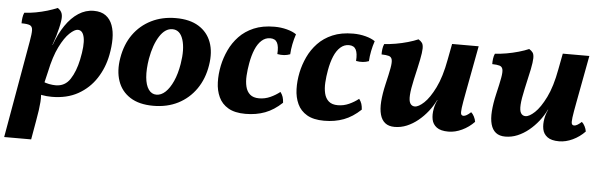

<svg xmlns="http://www.w3.org/2000/svg" viewBox="-49 -623 3204 1023"><g transform="rotate(5 1553.5 -111.5)"><path d="M-1.7 244 89.7 -275.4Q97.1 -316.7 96.6 -336.2Q96.1 -355.6 82.9 -361.7Q69.6 -367.7 37.6 -367.7Q37.6 -382.4 39.7 -397.6Q41.7 -412.8 47.3 -425Q76.4 -426.5 107.8 -432.2Q139.3 -438 169.2 -446.9Q199.1 -455.9 223 -466Q240.1 -454.8 245.6 -438.8Q251.1 -422.7 246.6 -396.3Q244.2 -379.4 239.1 -358.3Q234.1 -337.3 227.9 -316.2Q221.6 -295.1 215.2 -278.2L204.2 -245L170.5 -23.4Q177.1 2.6 174.5 41Q171.9 79.4 160.3 143.2L142.6 244ZM135.7 -8.1 179.3 -68.4Q192.2 -62 211.7 -58.2Q231.3 -54.5 247.1 -54.5Q297.1 -54.5 324.5 -96.3Q351.9 -138 365.4 -202.1Q381.8 -279.8 374.3 -319.6Q366.9 -359.3 339.5 -359.3Q322.5 -359.3 296.2 -334.6Q269.9 -309.9 243.9 -257.7Q217.9 -205.5 200.5 -122.5L181.5 -42.5L143.9 -49.5L192.6 -267.2H212.9Q234.5 -327.6 265.2 -372.8Q295.9 -417.9 334.1 -442.7Q372.3 -467.5 415.9 -467.5Q455.5 -467.5 480 -449.5Q504.5 -431.5 516.1 -399.7Q527.7 -368 527.7 -327.2Q527.7 -286.4 518.8 -240.8Q505.3 -171.1 468.4 -114.5Q431.5 -57.9 372.4 -24.7Q313.2 8.5 232 8.5Q204 8.5 178.8 3.7Q153.5 -1 135.7 -8.1Z M774.5 9Q698.9 9 650.9 -21.7Q603 -52.4 584.5 -106.4Q566 -160.4 578 -230Q590.4 -303.6 628 -356.4Q665.7 -409.1 723.7 -438Q781.8 -467 855.4 -467Q929.5 -467 977.2 -437.5Q1024.9 -408 1044.4 -355.5Q1063.9 -302.9 1052.4 -232.3Q1040.9 -159.2 1003.1 -104.7Q965.2 -50.3 907.2 -20.6Q849.1 9 774.5 9ZM786.5 -51.5Q811.8 -51.5 834.4 -72.6Q856.9 -93.7 874.6 -132.8Q892.2 -171.9 901.2 -225.9Q914.5 -305.8 898.6 -356.1Q882.7 -406.5 841.4 -406.5Q802.6 -406.5 773.1 -360.4Q743.7 -314.3 730.3 -239Q720.8 -181.5 724.6 -139.4Q728.3 -97.3 744.5 -74.4Q760.7 -51.5 786.5 -51.5Z M1267.5 9Q1210.5 9 1175.6 -11.5Q1140.7 -31.9 1124.5 -67.1Q1108.2 -102.3 1106.9 -145.8Q1105.5 -189.3 1115 -235.4Q1123.9 -278.2 1143.1 -319.4Q1162.3 -360.6 1193.9 -393.9Q1225.6 -427.3 1271.9 -447.1Q1318.3 -467 1382.5 -467Q1417.3 -467 1448.9 -458.6Q1480.4 -450.3 1499.5 -436.7Q1490.5 -410.2 1485 -382.4Q1479.5 -354.7 1478.1 -328.2Q1447.6 -316.1 1409.7 -323.2Q1412.7 -363.8 1402.3 -383.8Q1391.9 -403.9 1364.9 -403.9Q1339.3 -403.9 1319.2 -385.9Q1299.1 -368 1285.6 -335.8Q1272.1 -303.5 1264.6 -261Q1258.5 -227.4 1256.5 -194.9Q1254.5 -162.4 1260.8 -136.3Q1267.1 -110.1 1284.4 -95Q1301.7 -79.8 1333.2 -79.8Q1364.3 -79.8 1392.8 -92.7Q1421.3 -105.6 1443.8 -123.7Q1453.3 -111.4 1457.6 -98.2Q1461.8 -84.9 1462.7 -67.5Q1419.5 -26.5 1372.3 -8.8Q1325.1 9 1267.5 9Z M1688.5 9Q1631.5 9 1596.6 -11.5Q1561.7 -31.9 1545.5 -67.1Q1529.2 -102.3 1527.9 -145.8Q1526.5 -189.3 1536 -235.4Q1544.9 -278.2 1564.1 -319.4Q1583.3 -360.6 1614.9 -393.9Q1646.6 -427.3 1692.9 -447.1Q1739.3 -467 1803.5 -467Q1838.3 -467 1869.9 -458.6Q1901.4 -450.3 1920.5 -436.7Q1911.5 -410.2 1906 -382.4Q1900.5 -354.7 1899.1 -328.2Q1868.6 -316.1 1830.7 -323.2Q1833.7 -363.8 1823.3 -383.8Q1812.9 -403.9 1785.9 -403.9Q1760.3 -403.9 1740.2 -385.9Q1720.1 -368 1706.6 -335.8Q1693.1 -303.5 1685.6 -261Q1679.5 -227.4 1677.5 -194.9Q1675.5 -162.4 1681.8 -136.3Q1688.1 -110.1 1705.4 -95Q1722.7 -79.8 1754.2 -79.8Q1785.3 -79.8 1813.8 -92.7Q1842.3 -105.6 1864.8 -123.7Q1874.3 -111.4 1878.6 -98.2Q1882.8 -84.9 1883.7 -67.5Q1840.5 -26.5 1793.3 -8.8Q1746.1 9 1688.5 9Z M2065.5 9Q2034.1 9 2015 -6Q1995.9 -21 1988 -49.7Q1980 -78.5 1982.9 -119.7Q1985.8 -161 1997.9 -213Q2011.3 -269.3 2017 -301Q2022.7 -332.7 2019.2 -346.9Q2015.7 -361.2 2002.2 -365.2Q1988.6 -369.2 1963.1 -369.7Q1962.6 -382.9 1964.7 -398.4Q1966.7 -413.8 1972.3 -426Q2000.4 -427.5 2033.4 -433.2Q2066.4 -438.9 2097.9 -447.9Q2129.4 -456.9 2152.3 -467Q2165.4 -459 2171.9 -449.7Q2178.5 -440.4 2178.3 -420Q2178.1 -399.6 2170.2 -360.2Q2162.3 -320.8 2146.5 -253Q2134.5 -199.3 2132.5 -167.7Q2130.5 -136.1 2139 -122.5Q2147.5 -108.9 2163.5 -108.9Q2183.5 -108.9 2212.6 -136Q2241.7 -163.2 2270.5 -221.3Q2299.3 -279.5 2316.3 -372.5L2332.6 -458H2474.7L2427.8 -207.4Q2417 -150.4 2413.5 -123.7Q2410.1 -96.9 2413.6 -89.4Q2417.1 -81.9 2426.5 -81.9Q2440.9 -81.9 2465.6 -104.6Q2474.7 -97 2481.8 -83Q2488.9 -69 2490.9 -55.3Q2462.7 -25.8 2425.9 -8.4Q2389.2 9 2353.3 9Q2311.8 9 2290.6 -6.8Q2269.3 -22.6 2264.3 -48.4Q2259.2 -74.2 2265.2 -105.6Q2267.2 -117.1 2271.2 -129.1Q2275.2 -141.1 2281.2 -153.6H2279.7Q2264.1 -121.3 2241.2 -92.2Q2218.3 -63.2 2190.2 -40.2Q2162 -17.3 2130.6 -4.1Q2099.2 9 2065.5 9Z M2657.5 9Q2626.1 9 2607 -6Q2587.9 -21 2580 -49.7Q2572 -78.5 2574.9 -119.7Q2577.8 -161 2589.9 -213Q2603.3 -269.3 2609 -301Q2614.7 -332.7 2611.2 -346.9Q2607.7 -361.2 2594.2 -365.2Q2580.6 -369.2 2555.1 -369.7Q2554.6 -382.9 2556.7 -398.4Q2558.7 -413.8 2564.3 -426Q2592.4 -427.5 2625.4 -433.2Q2658.4 -438.9 2689.9 -447.9Q2721.4 -456.9 2744.3 -467Q2757.4 -459 2763.9 -449.7Q2770.5 -440.4 2770.3 -420Q2770.1 -399.6 2762.2 -360.2Q2754.3 -320.8 2738.5 -253Q2726.5 -199.3 2724.5 -167.7Q2722.5 -136.1 2731 -122.5Q2739.5 -108.9 2755.5 -108.9Q2775.5 -108.9 2804.6 -136Q2833.7 -163.2 2862.5 -221.3Q2891.3 -279.5 2908.3 -372.5L2924.6 -458H3066.7L3019.8 -207.4Q3009 -150.4 3005.5 -123.7Q3002.1 -96.9 3005.6 -89.4Q3009.1 -81.9 3018.5 -81.9Q3032.9 -81.9 3057.6 -104.6Q3066.7 -97 3073.8 -83Q3080.9 -69 3082.9 -55.3Q3054.7 -25.8 3017.9 -8.4Q2981.2 9 2945.3 9Q2903.8 9 2882.6 -6.8Q2861.3 -22.6 2856.3 -48.4Q2851.2 -74.2 2857.2 -105.6Q2859.2 -117.1 2863.2 -129.1Q2867.2 -141.1 2873.2 -153.6H2871.7Q2856.1 -121.3 2833.2 -92.2Q2810.3 -63.2 2782.2 -40.2Q2754 -17.3 2722.6 -4.1Q2691.2 9 2657.5 9Z"/></g></svg>

Font: Vollkorn
Style: Italic
Weight: 400
Italic angle: -11°
Designer: Friedrich Althausen
Foundry: Friedrich Althausen
Version: Version 5.001